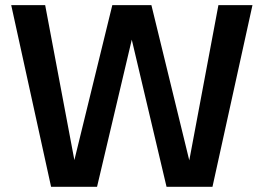

<svg xmlns="http://www.w3.org/2000/svg" viewBox="-20 -723 1020 743"><path d="M177.7 0 23.4 -703.1H154.8L272.5 -78.6H261.7L414.6 -703.1H565.9L718.3 -78.6H708L825.2 -703.1H957L802.2 0H624.5L481.9 -603.5H498L355.5 0Z"/></svg>

Font: Schibsted Grotesk SemiBold
Style: Regular
Weight: 600
Designer: Bakken & Baeck AS, Henrik Kongsvoll
Foundry: Schibsted ASA
Version: Version 1.100;gftools[0.9.25]